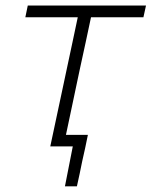

<svg xmlns="http://www.w3.org/2000/svg" viewBox="-20 -514 532 674"><path d="M156.5 0Q169.5 -61 179.5 -108Q190.5 -160 203.5 -220.5L214 -270Q225.5 -322.5 234.5 -366Q243.5 -409 253 -453.5H69L77.5 -494.5H492.5L483.5 -453.5H299.5Q290 -409 280.8 -365.8Q271.5 -322.5 260 -270L249.5 -220.5Q239 -171 230 -128Q221 -85 211.5 -40.5H288.5Q283.5 -18 279 5.5Q274 28.5 268.5 52.5Q264 75 259.5 96.5Q255 118 250 140H208L235.5 0Z"/></svg>

Font: Heraclito ExtraLight
Style: Italic
Weight: 200
Italic angle: -12°
Designer: Kostas Bartsokas (font) & Cristiano Sobral (main changes)
Foundry: Kostas Bartsokas (font) & Cristiano Sobral (main changes)
Version: Version 1.00;July 8, 2020;FontCreator 13.0.0.2655 64-bit